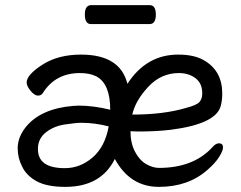

<svg xmlns="http://www.w3.org/2000/svg" viewBox="-20 -705 940 749"><path d="M235 24Q162 24 122 1.5Q82 -21 66 -56Q49 -89 49 -127V-131Q51 -172 80 -208.5Q109 -245 156 -266Q203 -287 267 -292L287 -293Q344 -293 410 -277Q410 -378 356 -407Q330 -420 292 -420Q196 -420 147 -342Q141 -332 128 -332Q115 -332 99.5 -350.5Q84 -369 84 -383V-384Q85 -414 146 -453Q207 -492 296 -492Q449 -492 477 -378Q551 -492 675 -492Q739 -492 777 -469Q847 -428 847 -340Q847 -310 840 -288Q818 -221 648 -199Q591 -192 521 -192L489 -193Q489 -147 506.5 -113.5Q524 -80 550 -65Q576 -50 600 -50Q733 -50 807 -129Q821 -146 834 -146Q850 -146 850 -130Q850 -117 835 -93Q820 -69 789 -42Q714 24 600 24Q487 24 428 -85Q374 24 235 24ZM233 -49Q293 -49 341.5 -91Q390 -133 404 -212Q349 -226 298 -226Q277 -226 233.5 -219.5Q190 -213 159.5 -189Q129 -165 128 -127V-123Q128 -49 233 -49ZM496 -258Q618 -258 706 -284Q748 -295 758.5 -307.5Q769 -320 769 -341Q769 -380 742.5 -400Q716 -420 678 -420Q608 -420 558 -366Q508 -312 496 -258ZM335 -611Q311 -611 311 -648Q311 -685 336 -685H564Q588 -685 588 -648Q588 -611 563 -611Z"/></svg>

Font: LXGW WenKai TC
Style: Bold
Weight: 700
Designer: LXGW / Fontworks Inc.
Foundry: LXGW / Fontworks Inc.
Version: Version 1.330;April 28, 2024